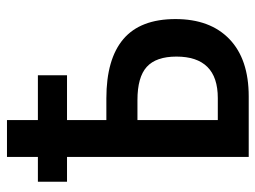

<svg xmlns="http://www.w3.org/2000/svg" viewBox="-114 -640 754 567"><g transform="rotate(-90 263.5 -357.0)"><path d="M83 0V-536.6H9.8V-622.6H83V-713.9H191.9V-622.6H324.2V-536.6H191.9V-420.4H255.9Q372.1 -420.4 431.2 -370.1Q490.2 -319.8 490.2 -216.3Q490.2 -113.8 430.9 -56.9Q371.6 0 261.7 0ZM191.9 -91.3H256.8Q318.4 -91.3 348.9 -122.1Q379.4 -152.8 379.4 -213.4Q379.4 -273.4 349.1 -301Q318.8 -328.6 251 -328.6H191.9Z"/></g></svg>

Font: Open Sans
Style: Regular
Weight: 600
Width: 3
Foundry: Ascender Corporation
Version: Version 1.000